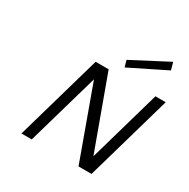

<svg xmlns="http://www.w3.org/2000/svg" viewBox="-208 -1154 1322 1343"><g transform="rotate(30 453.0 -482.5)"><path d="M340.3 -693.8H445.3L657.2 -113.3L823.2 -693.8H906.2L707.5 0H602.5L391.6 -581.5L224.6 0H141.6ZM810.1 -964.8 826.7 -904.8 535.6 -760.7 520.5 -813.5Z"/></g></svg>

Font: Cantarell
Style: Italic
Weight: 400
Italic angle: -16°
Designer: Dave Crossland
Version: Version 1.004